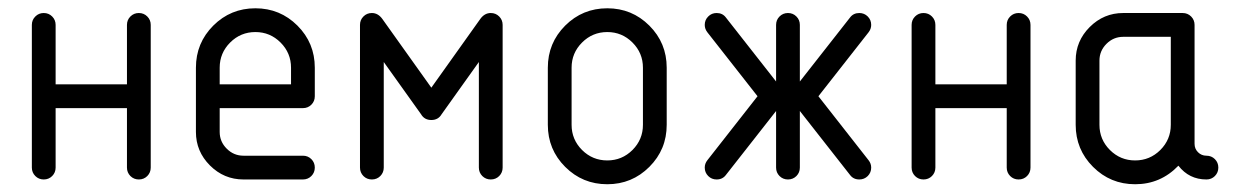

<svg xmlns="http://www.w3.org/2000/svg" viewBox="-20 -444 3052 475"><path d="M117.6 -382.4V-235.3H294.1V-382.4Q294.1 -394.7 302.6 -403.2Q311.2 -411.8 323.5 -411.8Q335.9 -411.8 344.4 -403.2Q352.9 -394.7 352.9 -382.4V-29.4Q352.9 -17.1 344.4 -8.5Q335.9 0 323.5 0Q311.2 0 302.6 -8.5Q294.1 -17.1 294.1 -29.4V-176.5H117.6V-29.4Q117.6 -17.1 109.1 -8.5Q100.6 0 88.2 0Q75.9 0 67.4 -8.5Q58.8 -17.1 58.8 -29.4V-382.4Q58.8 -394.7 67.4 -403.2Q75.9 -411.8 88.2 -411.8Q100.6 -411.8 109.1 -403.2Q117.6 -394.7 117.6 -382.4Z M758.8 -276.5V-205.9Q758.8 -193.5 750.3 -185Q741.8 -176.5 729.4 -176.5H523.5V-117.6Q523.5 -93.5 540.9 -76.2Q558.2 -58.8 582.4 -58.8H729.4Q741.8 -58.8 750.3 -50.3Q758.8 -41.8 758.8 -29.4Q758.8 -17.1 750.3 -8.5Q741.8 0 729.4 0H582.4Q534.1 0 499.4 -34.7Q464.7 -69.4 464.7 -117.6V-276.5Q464.7 -337.6 507.6 -380.6Q550.6 -423.5 611.8 -423.5Q672.9 -423.5 715.9 -380.6Q758.8 -337.6 758.8 -276.5ZM523.5 -276.5V-235.3H700V-276.5Q700 -312.9 674.1 -338.8Q648.2 -364.7 611.8 -364.7Q575.3 -364.7 549.4 -338.8Q523.5 -312.9 523.5 -276.5Z M929.4 -290.6V-29.4Q929.4 -17.1 920.9 -8.5Q912.4 0 900 0Q887.6 0 879.1 -8.5Q870.6 -17.1 870.6 -29.4V-382.4Q870.6 -394.7 879.1 -403.2Q887.6 -411.8 900 -411.8Q915.3 -411.8 925.9 -397.1L1047.1 -227.1L1168.2 -397.1Q1178.8 -411.8 1194.1 -411.8Q1206.5 -411.8 1215 -403.2Q1223.5 -394.7 1223.5 -382.4V-29.4Q1223.5 -17.1 1215 -8.5Q1206.5 0 1194.1 0Q1181.8 0 1173.2 -8.5Q1164.7 -17.1 1164.7 -29.4V-290.6L1072.4 -161.2Q1064.1 -147.1 1047.1 -147.1Q1030 -147.1 1021.8 -161.2Z M1629.4 -276.5V-135.3Q1629.4 -74.1 1586.5 -31.2Q1543.5 11.8 1482.4 11.8Q1421.2 11.8 1378.2 -31.2Q1335.3 -74.1 1335.3 -135.3V-276.5Q1335.3 -337.6 1378.2 -380.6Q1421.2 -423.5 1482.4 -423.5Q1543.5 -423.5 1586.5 -380.6Q1629.4 -337.6 1629.4 -276.5ZM1394.1 -276.5V-135.3Q1394.1 -98.8 1420 -72.9Q1445.9 -47.1 1482.4 -47.1Q1518.8 -47.1 1544.7 -72.9Q1570.6 -98.8 1570.6 -135.3V-276.5Q1570.6 -312.9 1544.7 -338.8Q1518.8 -364.7 1482.4 -364.7Q1445.9 -364.7 1420 -338.8Q1394.1 -312.9 1394.1 -276.5Z M1752.9 -411.8Q1767.6 -411.8 1775.9 -400.6L1900 -242.4V-382.4Q1900 -394.7 1908.5 -403.2Q1917.1 -411.8 1929.4 -411.8Q1941.8 -411.8 1950.3 -403.2Q1958.8 -394.7 1958.8 -382.4V-242.4L2082.9 -400.6Q2091.2 -411.8 2105.9 -411.8Q2118.2 -411.8 2126.8 -403.2Q2135.3 -394.7 2135.3 -382.4Q2135.3 -372.4 2128.8 -364.1L2004.7 -205.9L2128.8 -47.6Q2135.3 -39.4 2135.3 -29.4Q2135.3 -17.1 2126.8 -8.5Q2118.2 0 2105.9 0Q2091.2 0 2082.9 -11.2L1958.8 -169.4V-29.4Q1958.8 -17.1 1950.3 -8.5Q1941.8 0 1929.4 0Q1917.1 0 1908.5 -8.5Q1900 -17.1 1900 -29.4V-169.4L1775.9 -11.2Q1767.6 0 1752.9 0Q1740.6 0 1732.1 -8.5Q1723.5 -17.1 1723.5 -29.4Q1723.5 -39.4 1730 -47.6L1854.1 -205.9L1730 -364.1Q1723.5 -372.4 1723.5 -382.4Q1723.5 -394.7 1732.1 -403.2Q1740.6 -411.8 1752.9 -411.8Z M2294.1 -382.4V-235.3H2470.6V-382.4Q2470.6 -394.7 2479.1 -403.2Q2487.6 -411.8 2500 -411.8Q2512.4 -411.8 2520.9 -403.2Q2529.4 -394.7 2529.4 -382.4V-29.4Q2529.4 -17.1 2520.9 -8.5Q2512.4 0 2500 0Q2487.6 0 2479.1 -8.5Q2470.6 -17.1 2470.6 -29.4V-176.5H2294.1V-29.4Q2294.1 -17.1 2285.6 -8.5Q2277.1 0 2264.7 0Q2252.4 0 2243.8 -8.5Q2235.3 -17.1 2235.3 -29.4V-382.4Q2235.3 -394.7 2243.8 -403.2Q2252.4 -411.8 2264.7 -411.8Q2277.1 -411.8 2285.6 -403.2Q2294.1 -394.7 2294.1 -382.4Z M2758.8 -411.8H2905.9Q2918.2 -411.8 2926.8 -403.2Q2935.3 -394.7 2935.3 -382.4V-88.2Q2935.3 -75.9 2943.8 -67.4Q2952.4 -58.8 2964.7 -58.8Q2977.1 -58.8 2985.6 -50.3Q2994.1 -41.8 2994.1 -29.4Q2994.1 -17.1 2985.6 -8.5Q2977.1 0 2964.7 0Q2921.8 0 2895.3 -34.1Q2851.2 11.8 2788.2 11.8Q2727.1 11.8 2684.1 -31.2Q2641.2 -74.1 2641.2 -135.3V-294.1Q2641.2 -342.4 2675.9 -377.1Q2710.6 -411.8 2758.8 -411.8ZM2758.8 -352.9Q2734.7 -352.9 2717.4 -335.6Q2700 -318.2 2700 -294.1V-135.3Q2700 -98.8 2725.9 -72.9Q2751.8 -47.1 2788.2 -47.1Q2824.7 -47.1 2850.6 -72.9Q2876.5 -98.8 2876.5 -135.3V-352.9Z"/></svg>

Font: OpenGost Type B TT
Style: Regular
Weight: 400
Version: Version 0.3